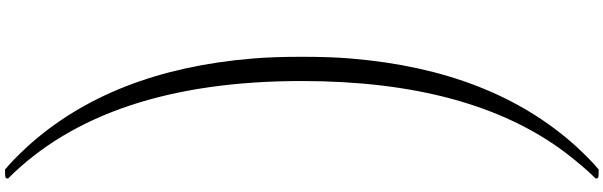

<svg xmlns="http://www.w3.org/2000/svg" viewBox="-852 -638 2439 776"><g transform="rotate(-90 368.0 -250.5)"><path d="M428 -251Q428 -1044 34 -1438Q34 -1446 38 -1448Q42 -1450 56 -1450H71L75 -1446Q105 -1422 162 -1361Q472 -1020 519 -449Q526 -367 526 -251Q526 -134 519 -53Q472 519 162 860Q105 921 75 945L71 949H56Q41 949 37.5 947Q34 945 34 937Q81 890 140 813Q428 429 428 -251Z"/></g></svg>

Font: KaTeX_Size3
Style: Regular
Weight: 400
Version: Version 1.1; ttfautohint (v1.3)